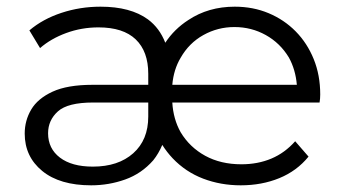

<svg xmlns="http://www.w3.org/2000/svg" viewBox="-20 -550 1026 575"><path d="M253 5Q159 5 106.5 -38Q54 -81 54 -150Q54 -189 73.5 -222Q93 -255 137.5 -275.5Q182 -296 257 -296H424V-329Q424 -396 386.5 -432Q349 -468 275 -468Q224 -468 178 -451Q132 -434 100 -406L68 -459Q108 -493 164 -511.5Q220 -530 281 -530Q371 -530 423 -492Q458 -466 475 -422Q502 -463 544 -490Q604 -530 683 -530Q738 -530 784.5 -510.5Q831 -491 865.5 -456Q900 -421 919.5 -373Q939 -325 939 -267Q939 -260 938.5 -254.5Q938 -249 937 -243H496Q499 -193 521 -154Q548 -109 594.5 -83.5Q641 -58 703 -58Q752 -58 792.5 -75Q833 -92 864 -127L904 -81Q869 -38 816.5 -16.5Q764 5 701 5Q641 5 588.5 -15Q536 -35 497 -76Q480 -94 466 -116Q455 -90 439 -70Q404 -30 355 -12.5Q306 5 253 5ZM869 -296Q865 -342 845 -378Q819 -421 776 -445Q733 -469 682 -469Q632 -469 589 -445Q546 -421 521 -377Q500 -342 496 -296ZM424 -243H259Q183 -243 153.5 -216.5Q124 -190 124 -151Q124 -105 159.5 -78Q195 -51 258 -51Q334 -51 379 -91Q424 -131 424 -201Z"/></svg>

Font: Modern
Style: Small
Weight: 400
Designer: Julieta Ulanovsky
Foundry: Julieta Ulanovsky
Version: Version 8.000